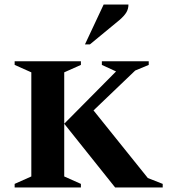

<svg xmlns="http://www.w3.org/2000/svg" viewBox="-20 -832 758 852"><path d="M45 0V-16L119 -49V-511L45 -544V-560H339V-544L265 -511V-49L339 -16V0ZM491 0 265 -283 495 -515 432 -544V-560H640V-544L580 -519L395 -342L636 -42L702 -16V0ZM357 -635 440 -812H550Q550 -793 541 -777.5Q532 -762 510 -743L379 -635Z"/></svg>

Font: Spectral SC
Style: Bold
Weight: 700
Designer: Jean-Baptiste Levee
Foundry: Production Type
Version: Version 2.001